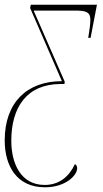

<svg xmlns="http://www.w3.org/2000/svg" viewBox="-21 -556 437 816"><path d="M170 240C258 240 307 189 307 159C307 149 302 143 297 142C273 194 231 230 169 230C66 230 27 137 27 42C27 -100 93 -199 237 -199H253L254 -209L122 -511H298C340 -511 363 -507 363 -473C363 -450 359 -428 354 -395H364L391 -536H110L107 -522L242 -211C95 -211 -1 -122 -1 41C-1 149 50 240 170 240Z"/></svg>

Font: Noto Serif Display Condensed Thin
Style: Italic
Weight: 100
Width: 3
Italic angle: -12°
Designer: Monotype Design Team
Foundry: Monotype Imaging Inc.
Version: Version 2.009